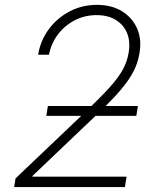

<svg xmlns="http://www.w3.org/2000/svg" viewBox="-20 -757 649 777"><path d="M37.1 0 43 -35.2 325.2 -303.7Q385.3 -361.3 421.6 -401.1Q458 -440.9 476.3 -474.1Q494.6 -507.3 500.5 -543Q508.3 -588.4 494.4 -622.6Q480.5 -656.7 448.7 -676.3Q417 -695.8 370.6 -695.8Q322.8 -695.8 282 -674.6Q241.2 -653.3 214.1 -617.2Q187 -581.1 178.2 -535.6H134.3Q143.6 -592.8 177.2 -638.4Q210.9 -684.1 261.5 -710.7Q312 -737.3 372.1 -737.3Q431.6 -737.3 473.4 -711.7Q515.1 -686 534.7 -642.1Q554.2 -598.1 544.4 -542Q539.6 -511.7 527.8 -484.1Q516.1 -456.5 494.4 -426.3Q472.7 -396 437.3 -358.4Q401.9 -320.8 349.1 -271.5L111.8 -45.4L110.8 -42H492.2L485.4 0ZM167.5 -288.1 173.8 -328.1H538.1L531.7 -288.1Z"/></svg>

Font: Inter 16pt ExtraLight
Style: Italic
Weight: 250
Italic angle: -9.3988°
Version: Version 4.001;git-66647c0bb